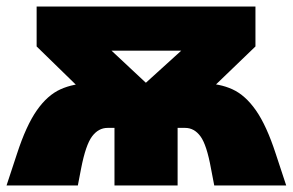

<svg xmlns="http://www.w3.org/2000/svg" viewBox="-21 -567 895 587"><path d="M-1 0 31 -97Q59 -183 91.5 -229.5Q124 -276 164 -294Q204 -312 253 -312H600Q650 -312 689.5 -294Q729 -276 761.5 -229.5Q794 -183 822 -97L854 0H634L624 -52Q611 -124 592 -150Q573 -176 545 -176H522V0H329V-176H308Q280 -176 260.5 -150Q241 -124 227 -52L217 0ZM425 -314 533 -412H320ZM250 -270 91 -425V-547H760V-425L599 -270Z"/></svg>

Font: MOST Montserrat Black
Style: Regular
Weight: 900
Designer: Julieta Ulanovsky
Foundry: Julieta Ulanovsky
Version: Version 8.000;March 11, 2024;FontCreator 15.0.0.2926 64-bit